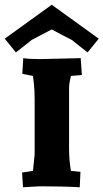

<svg xmlns="http://www.w3.org/2000/svg" viewBox="-50 -785 436 809"><path d="M89 -65 96 -135V-366Q96 -407 92.5 -435Q89 -463 89 -465L44 -474L48 -540Q71 -536 118 -536L290 -540L295 -469L249 -465Q241 -433 241 -414V-158Q241 -109 249 -65L289 -61L286 4Q217 0 117 0L47 4L43 -58ZM168 -765 366 -622 319 -564 252 -617Q212 -637 168 -661L84 -617L17 -564L-30 -622Z"/></svg>

Font: Andada SC
Style: Bold
Weight: 700
Designer: Carolina Giovagnoli
Foundry: Carolina Giovagnoli
Version: Version 1.003